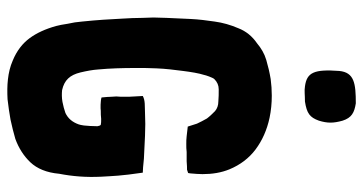

<svg xmlns="http://www.w3.org/2000/svg" viewBox="-252 -718 986 521"><g transform="rotate(90 240.5 -457.0)"><path d="M249 15C268 13 286 10 304 7C322 3 339 -1 356 -6C381 -15 403 -29 420 -47C437 -65 448 -91 451 -125C458 -161 461 -198 459 -239C457 -272 457 -291 448 -352C441 -352 429 -353 410 -355C391 -356 370 -357 348 -358C326 -359 305 -359 286 -358C267 -357 253 -359 240 -352L242 -315V-292C241 -284 241 -276 242 -268C242 -260 243 -251 244 -240C253 -237 275 -237 280 -238C287 -238 295 -238 302 -239C309 -239 314 -239 318 -238C320 -237 321 -234 322 -229C322 -219 321 -198 320 -192C319 -185 318 -181 317 -178C311 -161 301 -149 286 -142C277 -139 267 -136 256 -134C245 -132 234 -132 224 -133C197 -139 183 -154 176 -183C172 -200 169 -216 168 -231C165 -263 164 -297 164 -333C164 -352 164 -371 165 -389C166 -414 169 -438 172 -461C175 -484 178 -503 183 -519C183 -521 190 -542 194 -546C202 -554 211 -558 222 -558C233 -558 244 -558 255 -557C265 -557 274 -554 281 -548C288 -541 295 -534 301 -526C306 -517 311 -508 315 -499C318 -489 321 -481 323 -474C333 -473 342 -472 349 -471C356 -470 364 -470 371 -470C378 -470 385 -470 392 -471H417C428 -472 435 -472 440 -472L449 -475L450 -481C451 -493 452 -504 452 -514C452 -541 448 -565 439 -587C427 -616 409 -640 385 -658C361 -676 332 -689 299 -696C280 -700 260 -702 239 -702C224 -702 209 -701 194 -699C176 -696 159 -692 142 -687C125 -682 110 -673 97 -662C78 -649 64 -632 56 -611C47 -590 41 -569 38 -547C35 -526 32 -504 31 -482C30 -459 29 -437 28 -416C28 -404 27 -392 27 -381C27 -371 28 -361 28 -351C28 -332 29 -314 30 -297C31 -280 32 -262 33 -245C34 -228 36 -208 38 -187C39 -174 41 -161 44 -148C46 -135 48 -124 50 -117C58 -88 69 -64 83 -45C97 -26 117 -10 144 1C160 8 177 12 195 14C212 16 230 16 249 15ZM214 -792C226 -790 237 -792 255 -792C287 -797 298 -805 307 -830C314 -853 314 -869 307 -894C299 -919 285 -926 260 -930C206 -930 176 -926 172 -885C167 -817 176 -797 214 -792Z"/></g></svg>

Font: Londrina Solid CC
Style: CC
Weight: 400
Designer: Marcelo Magalhaes
Foundry: Tipos Pereira
Version: Version 1.003;FEAKit 1.0